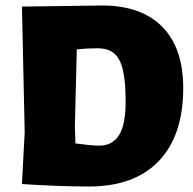

<svg xmlns="http://www.w3.org/2000/svg" viewBox="-20 -671 705 700"><path d="M648 -350Q648 -177 559 -84Q470 9 304 9Q200 9 60 0L70 -190L60 -647L352 -651Q495 -651 571.5 -573.5Q648 -496 648 -350ZM438 -301Q438 -374 428 -416Q418 -458 396 -476.5Q374 -495 335 -495Q297 -495 260 -491L253 -210L255 -148Q315 -140 342 -140Q389 -140 413.5 -177.5Q438 -215 438 -301Z"/></svg>

Font: Luna Sans Black
Style: Regular
Weight: 900
Designer: Juan Pablo del Peral
Foundry: Huerta Tipografica
Version: Version 2.001; ttfautohint (v1.5)